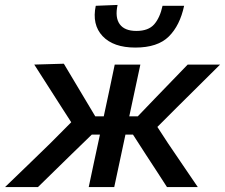

<svg xmlns="http://www.w3.org/2000/svg" viewBox="-58 -759 912 779"><path d="M-37.5 0Q9 -44.5 54.8 -89Q100.5 -133.5 146.5 -178L231 -263L193 -322Q165 -366 137.2 -409.2Q109.5 -452.5 81 -497L201 -500.5Q221.5 -466 242.5 -431Q263.5 -396 284 -361.5L328.5 -287H363Q375 -343 385.8 -393.5Q396.5 -444 407.5 -497H511.5Q500 -443 489 -392.2Q478 -341.5 466.5 -287H501L572 -361Q605 -395 638 -429.2Q671 -463.5 703.5 -497H835Q790.5 -453 746.5 -409.2Q702.5 -365.5 658.5 -322L580.5 -244L623.5 -178Q653.5 -134 683.8 -89.2Q714 -44.5 744.5 0H619.5Q598 -33.5 576.8 -66Q555.5 -98.5 534 -131.5L481.5 -213H451L448 -199Q436.5 -145.5 426.5 -98.2Q416.5 -51 405.5 0H302Q312.5 -51 322.8 -98.2Q333 -145.5 344.5 -199L347.5 -213H314.5L230 -131Q196.5 -98 163 -65.5Q129.5 -33 96 0ZM491 -566Q402 -566 358.2 -612.5Q314.5 -659 330.5 -735.5L419 -739Q408 -688 427.8 -660.8Q447.5 -633.5 495.5 -633.5Q544 -633.5 567.5 -660.2Q591 -687 601.5 -735.5H689Q672 -655.5 626.8 -610.8Q581.5 -566 491 -566Z"/></svg>

Font: Commissioner Medium
Style: Italic
Weight: 500
Italic angle: -12°
Designer: Kostas Bartsokas
Foundry: Kostas Bartsokas
Version: Version 1.000; ttfautohint (v1.8.3)